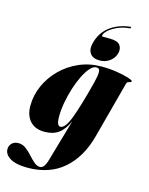

<svg xmlns="http://www.w3.org/2000/svg" viewBox="-201 -822 897 1154"><g transform="rotate(15 248.0 -244.5)"><path d="M432 -42Q396 93 308.5 169Q221 245 83.5 245Q14 245 -23 223Q-60 201 -60 168Q-60 146.5 -45.2 131.2Q-30.5 116 -4 116Q21 116 42 131.8Q63 147.5 81.8 168.5Q100.5 189.5 118.5 205.2Q136.5 221 156 221Q168.5 221 179 208.5Q189.5 196 198 166.5L273.5 -95Q249 -40 214.5 -15Q180 10 127 10Q69 10 37.2 -24.8Q5.5 -59.5 5.5 -119.5Q5.5 -184 32.2 -244.8Q59 -305.5 107 -353.5Q155 -401.5 219.5 -429.8Q284 -458 359 -458Q409.5 -458 454.5 -450.8Q499.5 -443.5 527.8 -434.5Q556 -425.5 556 -420Q556 -414 549.5 -412.2Q543 -410.5 536 -408.2Q529 -406 527 -398ZM189 -103.5Q189 -68.5 195.8 -56.2Q202.5 -44 212 -44Q242.5 -44 272.8 -125.8Q303 -207.5 341 -357Q351.5 -398 351.2 -421.5Q351 -445 330 -445Q311 -445 291 -422.8Q271 -400.5 252.8 -363.5Q234.5 -326.5 220.2 -281.5Q206 -236.5 197.5 -190.2Q189 -144 189 -103.5ZM361.5 -633Q411 -633 426.5 -612Q442 -591 434.5 -561.5Q426.5 -530 399.2 -510Q372 -490 336.5 -490Q295 -490 277.2 -514.5Q259.5 -539 270.5 -581.5Q288 -648.5 338.8 -686.8Q389.5 -725 462.5 -733.5Q469 -734.5 468.5 -729.5Q468 -724 462.5 -723.5Q422.5 -720.5 390 -706.2Q357.5 -692 337.2 -674.2Q317 -656.5 313.5 -642.5Q311 -633 320.5 -633Z"/></g></svg>

Font: Fraunces 144pt S000 Black
Style: Italic
Weight: 900
Italic angle: -16°
Version: Version 1.000; ttfautohint (v1.8.3)